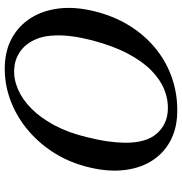

<svg xmlns="http://www.w3.org/2000/svg" viewBox="1 -754 766 808"><g transform="rotate(-90 384.0 -350.0)"><path d="M510.5 -712.8Q577.2 -710.8 628.4 -682.5Q679.5 -654.1 711.5 -604.3Q743.5 -554.4 752.1 -487.2Q760.7 -419.9 741.6 -339.6Q720.7 -252.6 678.4 -185.7Q636.1 -118.8 578.2 -73.6Q520.3 -28.3 451.8 -6.5Q383.2 15.4 309.3 12.7Q242.4 10.5 191 -18.3Q139.6 -47.1 108.6 -98.3Q77.6 -149.6 71.3 -219.9Q65 -290.3 88.3 -375.7Q108.8 -451 150.1 -513.6Q191.4 -576.2 248.1 -621.8Q304.9 -667.4 371.9 -691.2Q438.9 -715 510.5 -712.8ZM325.9 -26.6Q367.7 -24.6 409.7 -41.1Q451.8 -57.6 490.7 -95.4Q529.6 -133.2 562.2 -194.8Q594.9 -256.3 617.9 -344Q629.4 -388.4 634.5 -425.4Q639.7 -462.4 639.1 -492.9Q638.5 -550.3 619.4 -589.6Q600.4 -628.9 568.7 -649.9Q537 -671 497.8 -673.2Q455.3 -675.8 412.4 -657.4Q369.4 -639 330.7 -600.5Q291.9 -562 261 -504.2Q230 -446.4 211.5 -370.3Q199 -320.6 193.3 -280.5Q187.6 -240.4 187.3 -208.7Q186.3 -118.9 225 -74.2Q263.6 -29.4 325.9 -26.6Z"/></g></svg>

Font: Fraunces
Style: Italic
Weight: 900
Italic angle: -16°
Version: Version 1.000;[0bf87f6ff]